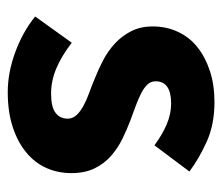

<svg xmlns="http://www.w3.org/2000/svg" viewBox="-58 -490 560 483"><g transform="rotate(90 221.5 -248.0)"><path d="M211 12Q162 12 110.5 -7Q59 -26 21 -57L87 -149Q121 -123 152 -110Q183 -97 215 -97Q248 -97 263 -108Q278 -119 278 -139Q278 -151 269.5 -160.5Q261 -170 246.5 -178Q232 -186 214 -192.5Q196 -199 177 -207Q154 -216 131 -228Q108 -240 89 -257.5Q70 -275 58 -298.5Q46 -322 46 -353Q46 -387 59.5 -416Q73 -445 98 -465Q123 -485 158 -496.5Q193 -508 236 -508Q293 -508 336 -488.5Q379 -469 411 -445L345 -357Q318 -377 292 -388Q266 -399 240 -399Q184 -399 184 -360Q184 -348 192 -339.5Q200 -331 213.5 -324Q227 -317 244.5 -310.5Q262 -304 281 -297Q305 -288 328.5 -276.5Q352 -265 371.5 -248Q391 -231 403 -206.5Q415 -182 415 -148Q415 -114 402 -85Q389 -56 363 -34.5Q337 -13 299 -0.5Q261 12 211 12Z"/></g></svg>

Font: Giro Regular
Style: Bold
Weight: 700
Designer: Paul D. Hunt
Foundry: Adobe Systems Incorporated
Version: Version 1.000;PS 1.0;hotconv 1.0.88;makeotf.lib2.5.647800